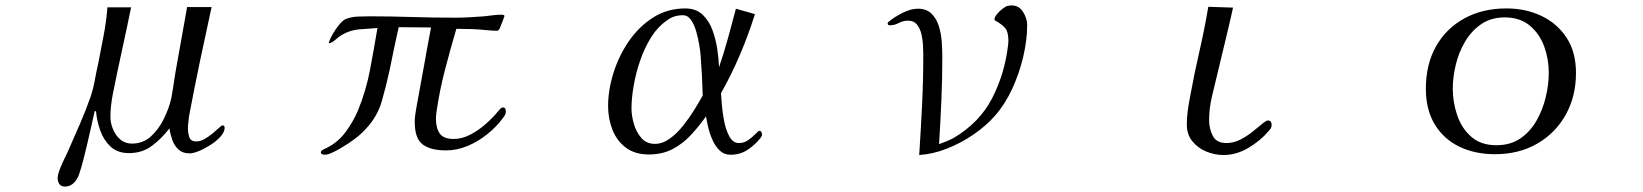

<svg xmlns="http://www.w3.org/2000/svg" viewBox="-20 -567 6040 706"><path d="M806 -97Q806 -82 791.5 -65.5Q777 -49 755.5 -35Q734 -21 712.5 -12Q691 -3 677 -3Q652 -3 636.5 -17Q621 -31 613.5 -52.5Q606 -74 603 -95Q575 -58 539 -31Q503 -4 454 -4Q412 -4 386.5 -28Q361 -52 348.5 -87.5Q336 -123 333 -158H328Q324 -140 316 -104Q308 -68 298.5 -28Q289 12 280 44.5Q271 77 264 89Q257 102 245.5 110.5Q234 119 219 119Q205 119 198.5 110Q192 101 192 88Q192 75 201 52.5Q210 30 221 8Q232 -14 237 -27Q257 -72 277 -118.5Q297 -165 313 -211Q323 -241 328.5 -271.5Q334 -302 341 -333Q351 -384 361 -436Q371 -488 375 -540H462Q446 -461 428.5 -381.5Q411 -302 395 -222Q391 -201 388.5 -180Q386 -159 386 -137Q386 -115 395.5 -92Q405 -69 422.5 -54Q440 -39 465 -39Q506 -39 535 -65.5Q564 -92 582.5 -130Q601 -168 609 -202Q614 -227 617.5 -251.5Q621 -276 625 -300L668 -541H758Q736 -441 715 -340.5Q694 -240 675 -139Q674 -128 672.5 -117Q671 -106 671 -95Q671 -79 676 -63Q681 -47 702 -47Q717 -47 732.5 -56Q748 -65 762 -76.5Q776 -88 785.5 -97Q795 -106 798 -106Q806 -106 806 -97Z M1840 -157Q1840 -150 1837 -144.5Q1834 -139 1830 -134Q1807 -102 1773 -74.5Q1739 -47 1700 -30.5Q1661 -14 1620 -14Q1563 -14 1534 -36Q1505 -58 1505 -119Q1505 -133 1507 -145.5Q1509 -158 1511 -171Q1525 -245 1538 -319Q1551 -393 1565 -466Q1535 -466 1505.5 -466.5Q1476 -467 1446 -467Q1437 -428 1429 -389Q1421 -350 1413 -311Q1401 -255 1384.5 -197Q1368 -139 1327 -95Q1308 -74 1285.5 -57Q1263 -40 1239 -26Q1228 -19 1207.5 -8.5Q1187 2 1174 2Q1170 2 1165 0Q1160 -2 1160 -7Q1160 -13 1169.5 -17.5Q1179 -22 1183 -24Q1224 -45 1251.5 -82.5Q1279 -120 1296 -160Q1326 -233 1340.5 -310Q1355 -387 1368 -464Q1334 -462 1300 -459Q1266 -456 1236 -438Q1227 -433 1213.5 -421Q1200 -409 1190 -408L1189 -409Q1192 -422 1203.5 -442Q1215 -462 1229.5 -479Q1244 -496 1257 -499Q1274 -505 1295.5 -506Q1317 -507 1336 -507Q1415 -507 1494 -504.5Q1573 -502 1652 -502Q1679 -502 1706 -503.5Q1733 -505 1760 -507Q1777 -509 1793.5 -511Q1810 -513 1826 -513Q1828 -513 1831.5 -512Q1835 -511 1835 -508Q1835 -507 1830.5 -495.5Q1826 -484 1821.5 -472.5Q1817 -461 1815 -458Q1812 -454 1807 -454Q1798 -454 1789 -454.5Q1780 -455 1771 -456Q1743 -459 1715 -460Q1687 -461 1658 -461Q1636 -386 1616 -309.5Q1596 -233 1585 -155Q1584 -149 1583.5 -142.5Q1583 -136 1583 -130Q1583 -96 1597 -76Q1611 -56 1648 -56Q1679 -56 1709.5 -72Q1740 -88 1766.5 -111.5Q1793 -135 1811 -157Q1812 -159 1815 -162Q1818 -166 1822 -169Q1826 -172 1830 -172Q1836 -172 1838 -167Q1840 -162 1840 -157Z M2564 -216Q2563 -254 2561 -291.5Q2559 -329 2556 -366Q2555 -379 2551 -403Q2547 -427 2540 -451.5Q2533 -476 2521 -493.5Q2509 -511 2491 -511Q2473 -511 2458.5 -506Q2444 -501 2430 -490Q2398 -468 2374 -429.5Q2350 -391 2334 -344.5Q2318 -298 2310 -251.5Q2302 -205 2302 -168Q2302 -143 2310.5 -112.5Q2319 -82 2338 -60Q2357 -38 2388 -38Q2416 -38 2442.5 -57Q2469 -76 2492 -105Q2515 -134 2533.5 -164Q2552 -194 2564 -216ZM2782 -73Q2782 -67 2776 -59Q2755 -33 2728 -15.5Q2701 2 2666 2Q2643 2 2627 -13Q2611 -28 2600.5 -51Q2590 -74 2584.5 -97.5Q2579 -121 2576 -139Q2550 -102 2520 -70Q2490 -38 2452.5 -18.5Q2415 1 2366 1Q2315 1 2281.5 -24Q2248 -49 2232 -90Q2216 -131 2216 -177Q2216 -235 2235.5 -298Q2255 -361 2292 -415Q2329 -469 2381.5 -502.5Q2434 -536 2500 -536Q2539 -536 2563 -513.5Q2587 -491 2599.5 -457Q2612 -423 2617.5 -386Q2623 -349 2624 -320Q2642 -373 2657 -427Q2672 -481 2686 -535L2756 -515Q2732 -439 2701 -366Q2670 -293 2631 -224Q2632 -209 2634.5 -179.5Q2637 -150 2643.5 -118Q2650 -86 2663 -63.5Q2676 -41 2697 -41Q2716 -41 2731.5 -52Q2747 -63 2758 -74.5Q2769 -86 2772 -86Q2777 -86 2779.5 -82Q2782 -78 2782 -73Z M3757 -475Q3757 -420 3742.5 -358.5Q3728 -297 3702 -240.5Q3676 -184 3639 -142Q3607 -105 3560.5 -73Q3514 -41 3462 -20.5Q3410 0 3360 3Q3366 -89 3370.5 -181Q3375 -273 3375 -364Q3375 -379 3374 -400Q3373 -421 3368 -442Q3363 -463 3351.5 -477Q3340 -491 3319 -491Q3301 -491 3285 -482.5Q3269 -474 3252 -474Q3244 -474 3244 -481Q3244 -485 3249 -488Q3268 -504 3298.5 -519.5Q3329 -535 3355 -535Q3387 -535 3405.5 -516.5Q3424 -498 3432.5 -470Q3441 -442 3443 -411.5Q3445 -381 3445 -358Q3445 -278 3441.5 -197.5Q3438 -117 3433 -37Q3447 -42 3460.5 -47.5Q3474 -53 3487 -60Q3582 -116 3628.5 -206.5Q3675 -297 3687 -403Q3687 -406 3687.5 -409.5Q3688 -413 3688 -416Q3688 -448 3677.5 -462Q3667 -476 3640 -491L3637 -493Q3637 -493 3637 -494Q3637 -495 3637 -496Q3637 -504 3645.5 -514.5Q3654 -525 3665.5 -534Q3677 -543 3684 -545Q3692 -547 3700 -547Q3727 -547 3742 -523Q3757 -499 3757 -475Z M4656 -108Q4656 -100 4652 -94Q4648 -88 4643 -83Q4614 -49 4570 -23Q4526 3 4479 3Q4446 3 4415 -10Q4384 -23 4364 -48Q4344 -73 4344 -109Q4344 -135 4347.5 -160.5Q4351 -186 4356 -211Q4371 -294 4390 -376.5Q4409 -459 4423 -542L4514 -539Q4501 -480 4486.5 -420.5Q4472 -361 4458 -302Q4448 -259 4437 -214.5Q4426 -170 4426 -125Q4426 -94 4439.5 -67.5Q4453 -41 4490 -41Q4516 -41 4540.5 -53.5Q4565 -66 4585.5 -82.5Q4606 -99 4621 -111.5Q4636 -124 4642 -124Q4650 -124 4653 -119Q4656 -114 4656 -108Z M5675 -300Q5675 -350 5658 -396.5Q5641 -443 5605 -473Q5569 -503 5513 -503Q5463 -503 5427 -478.5Q5391 -454 5367.5 -414.5Q5344 -375 5333 -329Q5322 -283 5322 -241Q5322 -192 5338 -144Q5354 -96 5389.5 -64.5Q5425 -33 5482 -33Q5534 -33 5570.5 -58Q5607 -83 5630 -123.5Q5653 -164 5664 -210.5Q5675 -257 5675 -300ZM5775 -299Q5775 -212 5737 -144.5Q5699 -77 5632 -38.5Q5565 0 5477 0Q5403 0 5345.5 -28Q5288 -56 5255.5 -110Q5223 -164 5223 -241Q5223 -330 5260 -396Q5297 -462 5364 -499Q5431 -536 5519 -536Q5591 -536 5649 -508Q5707 -480 5741 -427.5Q5775 -375 5775 -299Z"/></svg>

Font: Kaisei Decol
Style: Regular
Weight: 400
Designer: Font-Kai, 金井和夫
Foundry: KAZUO KANAI
Version: Version 5.003